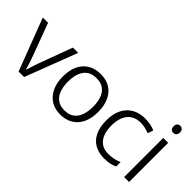

<svg xmlns="http://www.w3.org/2000/svg" viewBox="-28 -1286 1850 1850"><g transform="rotate(45 897.5 -361.0)"><path d="M203 0 0 -533H72L198 -193Q206 -171 214 -147.5Q222 -124 228.5 -102.5Q235 -81 239 -64H242Q247 -81 253.5 -102.5Q260 -124 268.5 -148Q277 -172 284 -193L410 -533H482L278 0Z M1021 -267Q1021 -203 1005 -152Q989 -101 957.5 -65Q926 -29 881 -9.5Q836 10 778 10Q724 10 679.5 -9Q635 -28 603.5 -64.5Q572 -101 555 -152Q538 -203 538 -267Q538 -355 567.5 -416.5Q597 -478 651.5 -510.5Q706 -543 782 -543Q857 -543 910.5 -509.5Q964 -476 992.5 -414Q1021 -352 1021 -267ZM608 -267Q608 -201 626.5 -151Q645 -101 683 -74Q721 -47 779 -47Q839 -47 877 -74.5Q915 -102 933 -151.5Q951 -201 951 -267Q951 -333 933.5 -382Q916 -431 878.5 -458.5Q841 -486 781 -486Q693 -486 650.5 -428Q608 -370 608 -267Z M1378 10Q1302 10 1247 -21Q1192 -52 1162.5 -113.5Q1133 -175 1133 -264Q1133 -357 1165.5 -419Q1198 -481 1255 -512Q1312 -543 1387 -543Q1427 -543 1462 -535.5Q1497 -528 1522 -516L1503 -459Q1477 -470 1445.5 -477Q1414 -484 1386 -484Q1326 -484 1285.5 -458Q1245 -432 1224 -383Q1203 -334 1203 -264Q1203 -199 1222 -150.5Q1241 -102 1279.5 -75.5Q1318 -49 1377 -49Q1418 -49 1452.5 -57.5Q1487 -66 1515 -78V-18Q1489 -5 1455.5 2.5Q1422 10 1378 10Z M1708 -533V0H1641V-533ZM1675 -732Q1694 -732 1706 -719.5Q1718 -707 1718 -684Q1718 -661 1706 -648.5Q1694 -636 1675 -636Q1655 -636 1643.5 -648.5Q1632 -661 1632 -684Q1632 -707 1643.5 -719.5Q1655 -732 1675 -732Z"/></g></svg>

Font: Noto Sans Oriya Light
Style: Regular
Weight: 300
Version: Version 2.003